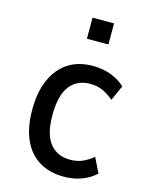

<svg xmlns="http://www.w3.org/2000/svg" viewBox="-111 -785 666 863"><g transform="rotate(15 222.5 -353.0)"><path d="M269 9Q203 9 155 -20.5Q107 -50 81.5 -107Q56 -164 56 -246Q56 -328 82 -386.5Q108 -445 155.5 -475.5Q203 -506 269 -506Q317 -506 355.5 -491Q394 -476 420 -451L388 -380Q366 -400 339 -412.5Q312 -425 279 -425Q217 -425 183.5 -381Q150 -337 150 -245Q150 -156 184 -114Q218 -72 278 -72Q312 -72 338.5 -84.5Q365 -97 384 -114L418 -45Q392 -20 354.5 -5.5Q317 9 269 9ZM211 -617V-715H311V-617Z"/></g></svg>

Font: Nunito Sans 7pt Condensed Medium
Style: Regular
Weight: 500
Width: 3
Designer: Vernon Adams
Foundry: Vernon Adams
Version: Version 3.101;gftools[0.9.27]